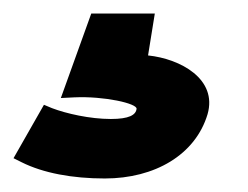

<svg xmlns="http://www.w3.org/2000/svg" viewBox="-38 -34 367 284"><path d="M-6 206C26 222 69 230 117 230C191 230 251 195 269 135C284 83 229 53 181 48L191 -14H97L52 111L72 110C116 108 165 119 164 127C163 136 153 142 126 142C95 142 60 134 39 126L27 121L-18 200Z"/></svg>

Font: Charger Pro
Style: BlkObl
Weight: 900
Designer: Jasper
Foundry: Cannot Into Space Fonts
Version: Version 1.09